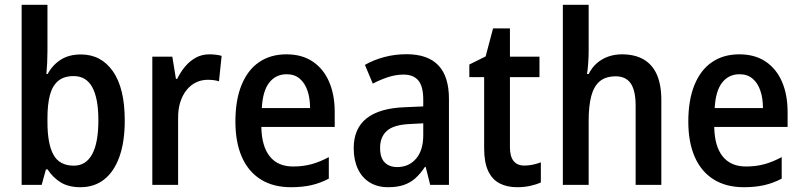

<svg xmlns="http://www.w3.org/2000/svg" viewBox="-20 -780 3385 810"><path d="M180.2 -759.8V-564.9Q180.2 -541 179 -515.1Q177.7 -489.3 175.8 -467.8H180.7Q201.7 -505.9 236.3 -528.1Q271 -550.3 321.3 -550.3Q406.7 -550.3 456.5 -479Q506.3 -407.7 506.3 -271.5Q506.3 -181.2 483.6 -118.2Q460.9 -55.2 419.2 -22.7Q377.4 9.8 319.8 9.8Q269.5 9.8 236.6 -10.3Q203.6 -30.3 180.7 -65.4H173.8L155.8 0H71.3V-759.8ZM291 -459Q249 -459 224.9 -438.2Q200.7 -417.5 190.4 -378.2Q180.2 -338.9 180.2 -282.2V-264.6Q180.2 -172.9 205.6 -127Q231 -81.1 291.5 -81.1Q342.3 -81.1 368.7 -129.2Q395 -177.2 395 -272.5Q395 -365.7 369.1 -412.4Q343.3 -459 291 -459Z M863.3 -550.8Q875.5 -550.8 889.2 -549.3Q902.8 -547.9 915 -544.4L903.8 -437Q894 -440.4 881.3 -441.9Q868.7 -443.4 856.4 -443.4Q830.1 -443.4 807.1 -432.4Q784.2 -421.4 767.1 -400.1Q750 -378.9 740.5 -348.9Q731 -318.8 731.4 -280.8V0H622.6V-541H707L722.2 -447.3H727.5Q741.2 -475.6 761 -499.3Q780.8 -522.9 806.4 -536.9Q832 -550.8 863.3 -550.8Z M1188.5 -550.8Q1253.9 -550.8 1299.3 -520.3Q1344.7 -489.7 1368.4 -435.1Q1392.1 -380.4 1392.1 -307.1V-244.6H1082.5Q1084 -162.6 1118.2 -120.1Q1152.3 -77.6 1216.8 -77.6Q1258.3 -77.6 1293.7 -87.2Q1329.1 -96.7 1367.2 -117.2V-26.4Q1332 -7.8 1294.2 1Q1256.3 9.8 1207.5 9.8Q1132.3 9.8 1079.8 -23.2Q1027.3 -56.2 1000.2 -118.2Q973.1 -180.2 973.1 -267.1Q973.1 -357.9 999 -421.4Q1024.9 -484.9 1073 -517.8Q1121.1 -550.8 1188.5 -550.8ZM1189.5 -466.8Q1143.6 -466.8 1116 -431.6Q1088.4 -396.5 1084.5 -324.2H1288.1Q1288.1 -365.7 1277.1 -397.7Q1266.1 -429.7 1244.4 -448.2Q1222.7 -466.8 1189.5 -466.8Z M1694.8 -551.3Q1784.7 -551.3 1829.3 -504.4Q1874 -457.5 1874 -362.8V0H1794.9L1775.9 -75.7H1772.5Q1753.9 -47.4 1732.7 -28.3Q1711.4 -9.3 1683.8 0.2Q1656.2 9.8 1617.7 9.8Q1571.8 9.8 1539.1 -10.7Q1506.3 -31.2 1489.3 -68.4Q1472.2 -105.5 1472.2 -154.8Q1472.2 -237.8 1526.6 -280.8Q1581.1 -323.7 1687 -327.6L1765.6 -331.1V-359.9Q1765.6 -415.5 1744.9 -440.4Q1724.1 -465.3 1682.6 -465.3Q1650.9 -465.3 1618.7 -455.1Q1586.4 -444.8 1552.7 -427.2L1519.5 -506.3Q1556.2 -527.3 1601.1 -539.3Q1646 -551.3 1694.8 -551.3ZM1765.6 -259.8 1709.5 -256.8Q1641.6 -253.9 1612.5 -228.3Q1583.5 -202.6 1583.5 -156.2Q1583.5 -114.3 1603 -94.7Q1622.6 -75.2 1655.8 -75.2Q1704.6 -75.2 1735.1 -110.4Q1765.6 -145.5 1765.6 -210Z M2191.9 -81.5Q2209.5 -81.5 2227.5 -85.2Q2245.6 -88.9 2261.7 -95.2V-10.3Q2242.7 -1.5 2216.8 4.2Q2190.9 9.8 2162.1 9.8Q2118.7 9.8 2087.4 -6.6Q2056.2 -22.9 2039.3 -59.1Q2022.5 -95.2 2022.5 -154.8V-454.6H1960V-507.8L2028.8 -542L2060.1 -660.2H2131.3V-541H2255.9V-454.6H2131.3V-158.7Q2131.3 -120.1 2146.7 -100.8Q2162.1 -81.5 2191.9 -81.5Z M2463.4 -759.8V-566.9Q2463.4 -539.1 2461.4 -512.9Q2459.5 -486.8 2456.5 -467.8H2463.4Q2477.1 -495.1 2498 -513.4Q2519 -531.7 2545.9 -541.3Q2572.8 -550.8 2604 -550.8Q2657.7 -550.8 2694.8 -529.5Q2731.9 -508.3 2751 -465.6Q2770 -422.9 2770 -357.4V0H2661.6V-334Q2661.6 -397.5 2641.1 -427.7Q2620.6 -458 2577.6 -458Q2535.6 -458 2510.5 -437.3Q2485.4 -416.5 2474.4 -374.8Q2463.4 -333 2463.4 -270V0H2354.5V-759.8Z M3099.1 -550.8Q3164.6 -550.8 3210 -520.3Q3255.4 -489.7 3279.1 -435.1Q3302.7 -380.4 3302.7 -307.1V-244.6H2993.2Q2994.6 -162.6 3028.8 -120.1Q3063 -77.6 3127.4 -77.6Q3168.9 -77.6 3204.3 -87.2Q3239.7 -96.7 3277.8 -117.2V-26.4Q3242.7 -7.8 3204.8 1Q3167 9.8 3118.2 9.8Q3043 9.8 2990.5 -23.2Q2938 -56.2 2910.9 -118.2Q2883.8 -180.2 2883.8 -267.1Q2883.8 -357.9 2909.7 -421.4Q2935.5 -484.9 2983.6 -517.8Q3031.7 -550.8 3099.1 -550.8ZM3100.1 -466.8Q3054.2 -466.8 3026.6 -431.6Q2999 -396.5 2995.1 -324.2H3198.7Q3198.7 -365.7 3187.7 -397.7Q3176.8 -429.7 3155 -448.2Q3133.3 -466.8 3100.1 -466.8Z"/></svg>

Font: Open Sans SemiCondensed SemiBold
Style: Regular
Weight: 600
Width: 4
Designer: Monotype Design Team
Foundry: Monotype Imaging Inc.
Version: Version 3.000